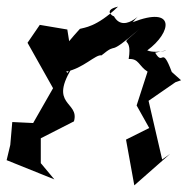

<svg xmlns="http://www.w3.org/2000/svg" viewBox="-36 -500 566 579"><path d="M482 -283C451 -366 457 -298 432 -341C504 -358 439 -335 408 -348C482 -402 495 -484 364 -433C416 -493 341 -388 307 -452C315 -445 267 -468 320 -480C254 -417 217 -417 205 -413C157 -360 130 -327 180 -329L167 -411L84 -425L47 -371L124 -234L64 -129L1 -132L-5 -63L-16 -17L128 41L87 -8V-83L187 -134C205 -196 106 -180 186 -303C134 -244 179 -278 163 -284C214 -293 253 -337 270 -333C326 -379 279 -321 385 -413C310 -347 366 -405 352 -322C383 -324 382 -301 409 -284L376 -182L414 -114L344 -79L369 59L477 -36L453 -19L412 -196L493 -252L510 -258Z"/></svg>

Font: Charger Distortion
Style: 2It
Weight: 400
Designer: Jasper
Foundry: Cannot Into Space Fonts
Version: Version 0.98